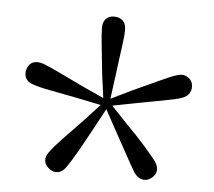

<svg xmlns="http://www.w3.org/2000/svg" viewBox="-39 -851 553 496"><g transform="rotate(5 237.5 -602.5)"><path d="M230 -584 220 -658Q216 -699 212.5 -730Q209 -761 209 -777Q209 -793 217 -801Q225 -809 238 -809Q252 -809 260.5 -801Q269 -793 269 -777Q269 -761 264.5 -730Q260 -699 255 -658L245 -584ZM235 -576 162 -591Q122 -599 92 -604.5Q62 -610 45 -616Q31 -620 25.5 -630.5Q20 -641 24 -654Q28 -667 38.5 -672Q49 -677 65 -672Q79 -667 107.5 -653.5Q136 -640 173 -622L241 -591ZM244 -579 209 -514Q190 -479 174.5 -452Q159 -425 149 -411Q140 -398 128 -396Q116 -394 106 -402Q95 -410 93 -421.5Q91 -433 101 -446Q110 -459 132 -482Q154 -505 182 -534L232 -588ZM244 -589 296 -534Q324 -506 344.5 -482.5Q365 -459 375 -446Q384 -433 382.5 -421.5Q381 -410 370 -402Q360 -394 348 -396Q336 -398 326 -411Q318 -424 303 -451.5Q288 -479 268 -515L232 -581ZM235 -591 303 -624Q341 -641 368.5 -654Q396 -667 412 -672Q427 -677 438 -671.5Q449 -666 453 -654Q456 -641 450.5 -630.5Q445 -620 430 -615Q416 -610 385 -604.5Q354 -599 313 -591L241 -577Z"/></g></svg>

Font: Noto Serif KR
Style: Regular
Weight: 200
Designer: Ryoko NISHIZUKA 西塚涼子 (kana & ideographs); Frank Grießhammer (Latin, Greek & Cyrillic); Wenlong ZHANG 张文龙 (bopomofo); San
Foundry: Adobe
Version: Version 2.001;hotconv 1.1.0;makeotfexe 2.6.0